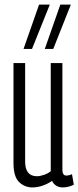

<svg xmlns="http://www.w3.org/2000/svg" viewBox="-20 -810 343 840"><path d="M122 10Q88 10 63.5 -13.5Q39 -37 39 -97V-534H90V-103Q90 -39 142 -39Q155 -39 172.5 -45Q190 -51 202 -61V-534H253V-67Q253 -42 270 -42Q283 -42 295 -48L303 -2Q279 10 255 10Q238 10 225.5 2Q213 -6 208 -19Q190 -6 167 2Q144 10 122 10ZM176 -596 244 -790H290L213 -596ZM83 -596 151 -790H198L120 -596Z"/></svg>

Font: Georama ExtraCondensed Light
Style: Regular
Weight: 300
Width: 2
Designer: Jean-Baptiste Levee
Foundry: Production Type
Version: Version 1.000